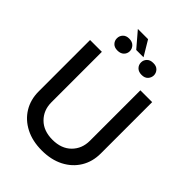

<svg xmlns="http://www.w3.org/2000/svg" viewBox="-285 -1127 1264 1264"><g transform="rotate(45 347.5 -494.5)"><path d="M526.9 -727.5H636.7V-249Q636.7 -172.9 600.8 -114Q564.9 -55.2 500 -21.7Q435.1 11.7 347.7 11.7Q260.7 11.7 195.6 -21.7Q130.4 -55.2 94.5 -114Q58.6 -172.9 58.6 -249V-727.5H168.5V-257.8Q168.5 -184.1 216.6 -136Q264.6 -87.9 347.7 -87.9Q430.7 -87.9 478.8 -136Q526.9 -184.1 526.9 -257.8ZM324.7 -1001.5 387.7 -896H319.8L229.5 -1001.5ZM175.3 -860.4Q175.3 -883.8 190.9 -900.1Q206.5 -916.5 234.4 -916.5Q263.2 -916.5 279.3 -900.1Q295.4 -883.8 295.9 -860.4Q295.4 -836.9 279.3 -821.3Q263.2 -805.7 234.9 -805.7Q206.1 -805.7 190.7 -821.8Q175.3 -837.9 175.3 -860.4ZM399.9 -860.4Q399.9 -883.3 416 -899.4Q432.1 -915.5 460.9 -915Q488.8 -915.5 504.4 -899.2Q520 -882.8 520.5 -860.4Q520 -837.9 504.9 -821.3Q489.7 -804.7 460.9 -804.7Q432.1 -804.7 416 -820.8Q399.9 -836.9 399.9 -860.4Z"/></g></svg>

Font: Inter Tight Medium
Style: Regular
Weight: 500
Designer: Rasmus Andersson
Foundry: rsms
Version: Version 3.004; ttfautohint (v1.8.4.7-5d5b)